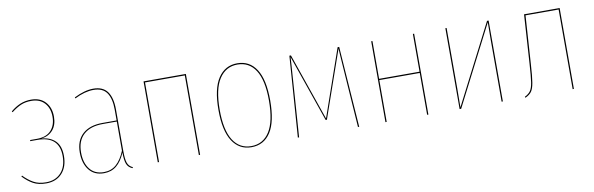

<svg xmlns="http://www.w3.org/2000/svg" viewBox="-42 -865 3744 1211"><g transform="rotate(-10 1830.0 -259.5)"><path d="M299 -398Q299 -345 272 -313Q245 -281 198 -275Q253 -271 285.5 -239Q318 -207 318 -143Q318 -73 280.5 -32Q243 9 179 9Q129 9 95.5 -9.5Q62 -28 31 -61L36 -66Q67 -34 99.5 -16Q132 2 179 2Q239 2 274.5 -36.5Q310 -75 310 -143Q310 -271 170 -271H124L126 -278H169Q229 -278 259.5 -311Q290 -344 290 -398Q290 -453 259.5 -486.5Q229 -520 175 -520Q137 -520 108 -507.5Q79 -495 47 -470L43 -476Q74 -502 105.5 -515Q137 -528 175 -528Q233 -528 266 -492Q299 -456 299 -398Z M734 3 731 9Q705 -1 695 -24.5Q685 -48 685 -99Q662 -45 629 -18Q596 9 548 9Q487 9 453.5 -33.5Q420 -76 420 -145Q420 -222 465.5 -263.5Q511 -305 594 -305H684V-374Q684 -445 658 -482.5Q632 -520 573 -520Q518 -520 452 -487L450 -494Q518 -528 573 -528Q635 -528 663.5 -488.5Q692 -449 692 -374V-106Q692 -54 701 -30.5Q710 -7 734 3ZM684 -111V-298H595Q514 -298 471 -258.5Q428 -219 428 -145Q428 -78 459.5 -38Q491 2 549 2Q596 2 628.5 -26.5Q661 -55 684 -111Z M1157 -510H902V0H894V-518H1165V0H1157Z M1660 -262Q1660 -125 1616.5 -58Q1573 9 1493 9Q1415 9 1371.5 -58Q1328 -125 1328 -258Q1328 -394 1372.5 -461Q1417 -528 1495 -528Q1574 -528 1617 -461.5Q1660 -395 1660 -262ZM1336 -258Q1336 -128 1377 -63Q1418 2 1493 2Q1569 2 1610.5 -63.5Q1652 -129 1652 -262Q1652 -392 1611 -456Q1570 -520 1495 -520Q1421 -520 1378.5 -455.5Q1336 -391 1336 -258Z M2184 0H2176L2144 -459L2141 -508L1991 -79H1983L1834 -508L1831 -459L1799 0H1791L1828 -518H1838L1987 -88L2137 -518H2147Z M2619 -268H2360V0H2352V-518H2360V-276H2619V-518H2627V0H2619Z M3104 0H3096V-394Q3096 -470 3097 -508L2837 0H2827V-518H2835V-129Q2835 -51 2834 -10L3094 -518H3104Z M3559 -518V0H3551V-510H3339L3319 -204Q3314 -121 3307.5 -83.5Q3301 -46 3288.5 -28.5Q3276 -11 3248 2L3246 -5Q3271 -17 3283 -34.5Q3295 -52 3300.5 -88.5Q3306 -125 3311 -205L3331 -518Z"/></g></svg>

Font: Fira Sans Compressed Eight
Style: Regular
Weight: 100
Width: 1
Designer: bBox Type GmbH & Carrois Corporate GbR & Edenspiekermann AG
Foundry: bBox Type GmbH & Carrois Corporate GbR & Edenspiekermann AG
Version: Version 4.301